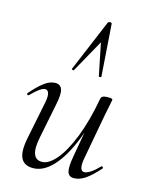

<svg xmlns="http://www.w3.org/2000/svg" viewBox="-113 -804 691 889"><g transform="rotate(15 232.5 -359.5)"><path d="M131.8 13Q89 13 73.9 -18.3Q58.8 -49.6 73.4 -119L109.2 -297Q115 -327.6 110.1 -341.4Q105.2 -355.2 93 -355.2Q82.2 -355.2 65.2 -342.8Q48.2 -330.4 27.4 -309Q23.4 -305 19.4 -309Q15.4 -313 19.4 -317Q52.2 -355 79 -375Q105.8 -395 131.6 -395Q156 -395 163.7 -373.2Q171.4 -351.4 159.6 -297L127.8 -138Q115.4 -80.4 125 -53Q134.6 -25.6 164.4 -25.6Q196.6 -25.6 231.9 -66.8Q267.2 -108 298.6 -187.1Q330 -266.2 350.4 -378.8L362.8 -377.8Q343 -261.4 307.6 -173.2Q272.2 -85 227.2 -36Q182.2 13 131.8 13ZM327.2 9Q302.4 9 296.1 -12.7Q289.8 -34.4 299.2 -86.6L350.4 -378.8Q353 -394 382.4 -394Q396.8 -394 401.3 -392.2Q405.8 -390.4 405.8 -387.6Q405.8 -384.4 400.8 -361.2Q395.8 -338 390.8 -312L349.8 -89Q340 -30.4 366.4 -30.4Q378 -30.4 396.1 -42Q414.2 -53.6 435.6 -76Q438.6 -80 443 -75.5Q447.4 -71 443.6 -67.8Q409.2 -28.8 381.5 -9.9Q353.8 9 327.2 9ZM311.6 -727 329.2 -478Q329.2 -475 323.3 -474.5Q317.4 -474 317.2 -477L285.8 -631.2L198.2 -474Q197 -472 192 -473.5Q187 -475 188 -478L292.6 -727Q294.8 -732 303.2 -732Q311.6 -732 311.6 -727Z"/></g></svg>

Font: Cormorant Infant Light
Style: Italic
Weight: 300
Italic angle: -10°
Designer: Christian Thalmann (Catharsis Fonts)
Foundry: Catharsis Fonts
Version: Version 4.001